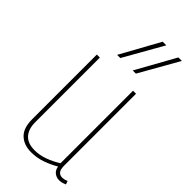

<svg xmlns="http://www.w3.org/2000/svg" viewBox="-254 -839 897 897"><g transform="rotate(45 194.5 -390.0)"><path d="M165 10Q118 10 89 -17Q60 -44 60 -103V-530H80V-103Q80 -58 102.5 -33Q125 -8 171 -8Q203 -8 236 -20Q269 -32 299 -51V-530H319V-55Q319 -29 328 -19Q337 -9 351 -9Q366 -9 381 -16L387 1Q376 6 367 8Q358 10 350 10Q333 10 319 -0.5Q305 -11 302 -32Q269 -13 235.5 -1.5Q202 10 165 10ZM231 -596 339 -790H362L252 -596ZM128 -596 235 -790H259L149 -596Z"/></g></svg>

Font: Georama SemiCondensed Thin
Style: Regular
Weight: 100
Width: 4
Designer: Jean-Baptiste Levee
Foundry: Production Type
Version: Version 1.000